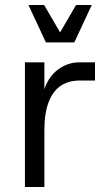

<svg xmlns="http://www.w3.org/2000/svg" viewBox="-20 -750 421 770"><path d="M80 -500H158V-335H150Q150 -384 170.5 -421.5Q191 -459 225 -479.5Q259 -500 299 -500H361V-427H299Q256 -427 224.5 -406.5Q193 -386 175.5 -341.5Q158 -297 158 -228V0H80ZM94 -730H157L221 -620L285 -730H348L278 -580H164Z"/></svg>

Font: Uncut Sans VF
Style: Regular
Weight: 400
Designer: Kasper Nordkvist
Foundry: Uncut Type
Version: Version 1.100;FEAKit 1.0